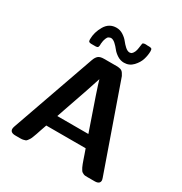

<svg xmlns="http://www.w3.org/2000/svg" viewBox="-204 -1053 1141 1203"><g transform="rotate(30 366.5 -451.5)"><path d="M42 -27Q42 -34 46 -46L258 -648Q266 -671 279 -682.5Q292 -694 321 -694H411Q429 -694 441 -690Q453 -686 461 -673.5Q469 -661 471 -656.5Q473 -652 479 -634L686 -44Q690 -32 690 -27Q690 0 653 0H600Q591 0 584 -0.5Q577 -1 570.5 -4.5Q564 -8 560 -10.5Q556 -13 551 -21.5Q546 -30 543 -35.5Q540 -41 534.5 -55.5Q529 -70 525.5 -80.5Q522 -91 514.5 -112.5Q507 -134 501 -151H216Q209 -133 201.5 -109.5Q194 -86 190 -75Q186 -64 180.5 -49.5Q175 -35 171 -29Q167 -23 161.5 -15.5Q156 -8 150 -6Q144 -4 136 -2Q128 0 117 0H80Q42 0 42 -27ZM183 -756Q183 -807 211 -854.5Q239 -902 292 -902Q318 -902 340.5 -887.5Q363 -873 376.5 -855.5Q390 -838 406 -823.5Q422 -809 437 -808L445 -809L453 -812Q471 -828 475 -861Q479 -894 480 -896Q485 -903 502 -903Q504 -903 509 -902.5Q514 -902 516 -902H527Q538 -902 543.5 -898.5Q549 -895 549 -881Q549 -852 539.5 -821Q530 -790 504 -762.5Q478 -735 440 -735Q414 -735 391.5 -749.5Q369 -764 355.5 -781.5Q342 -799 326 -813.5Q310 -828 295 -829L287 -828Q279 -825 275 -822.5Q271 -820 264.5 -805.5Q258 -791 256 -766Q256 -763 256 -758Q256 -753 255.5 -751Q255 -749 254 -745Q253 -741 251.5 -739.5Q250 -738 246 -736.5Q242 -735 237 -735H204Q193 -735 188 -739Q183 -743 183 -756ZM246 -237H471Q369 -529 359 -569Q349 -533 246 -237Z"/></g></svg>

Font: CMU Sans Serif
Style: Bold
Weight: 700
Version: Version 0.7.0